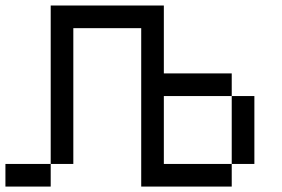

<svg xmlns="http://www.w3.org/2000/svg" viewBox="-20 -687 1040 707"><path d="M0 0V-83.3H166.7V0ZM166.7 -83.3V-666.7H583.3V-416.7H833.3V-333.3H583.3V-83.3H833.3V0H500V-583.3H250V-83.3ZM833.3 -83.3V-333.3H916.7V-83.3Z"/></svg>

Font: Galmuri11 Regular
Style: Regular
Weight: 400
Designer: Minseo Lee (Quiple)
Version: Version 2.356;hotconv 1.1.0;makeotfexe 2.6.0 DEVELOPMENT